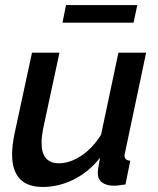

<svg xmlns="http://www.w3.org/2000/svg" viewBox="-20 -732 626 762"><path d="M150 10Q28 10 28 -120Q28 -138 30.5 -158.5Q33 -179 38 -203L107 -523H216L152 -225Q145 -190 145 -165Q145 -84 214 -84Q257 -84 302 -113.5Q347 -143 381 -197L450 -523H560L477 -130Q476 -125 475 -121.5Q474 -118 474 -115Q474 -96 497 -94L478 0Q463 2 452 3.5Q441 5 432 5Q402 5 385 -8Q368 -21 368 -45Q368 -53 370 -66Q372 -79 377 -106Q332 -49 272.5 -19.5Q213 10 150 10ZM228 -642 242 -712H525L510 -642Z"/></svg>

Font: Raleway SemiBold
Style: Italic
Weight: 600
Italic angle: -12°
Designer: Matt McInerney, Pablo Impallari, Rodrigo Fuenzalida
Foundry: Matt McInerney, Pablo Impallari, Rodrigo Fuenzalida
Version: Version 4.026